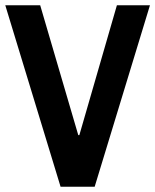

<svg xmlns="http://www.w3.org/2000/svg" viewBox="-20 -706 587 726"><path d="M209 0 0 -686H132L276 -195H280L422 -686H547L338 0Z"/></svg>

Font: Archivo Narrow
Style: Bold
Weight: 700
Designer: Hector Gatti
Foundry: Omnibus-Type
Version: Version 3.002